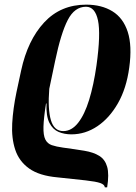

<svg xmlns="http://www.w3.org/2000/svg" viewBox="-20 -566 587 826"><path d="M431 240Q430 228 411.5 221.5Q393 215 348.5 210Q304 205 227 197Q149 190 105.5 159Q62 128 45.5 78Q29 28 32.5 -35Q36 -98 51 -170L71 -263Q99 -393 170 -469.5Q241 -546 351 -546Q417 -546 463.5 -517.5Q510 -489 529.5 -429Q549 -369 536 -275Q524 -186 487.5 -122Q451 -58 399 -23Q347 12 287 12Q257 12 232 1.5Q207 -9 192.5 -37.5Q178 -66 180 -121H178Q168 -58 167 -21Q166 16 175 34Q184 52 203 58.5Q222 65 251 69Q303 76 342.5 82.5Q382 89 407 104.5Q432 120 441 151.5Q450 183 441 240ZM252 -2Q288 -2 316 -37.5Q344 -73 363.5 -136.5Q383 -200 395 -284Q414 -420 401.5 -478.5Q389 -537 350 -537Q301 -537 271.5 -480Q242 -423 217 -303L192 -184Q185 -96 199 -49Q213 -2 252 -2Z"/></svg>

Font: Noto Serif Display SemiCondensed
Style: Bold Italic
Weight: 700
Width: 4
Italic angle: -12°
Designer: Monotype Design Team
Foundry: Monotype Imaging Inc.
Version: Version 2.009